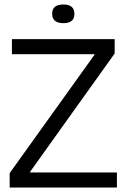

<svg xmlns="http://www.w3.org/2000/svg" viewBox="-20 -834 563 854"><path d="M23 0V-64L400 -590V-593H33V-660H490V-596L114 -70V-67H500V0ZM262 -731Q212 -731 212 -773Q212 -814 262 -814Q311 -814 311 -772Q311 -731 262 -731Z"/></svg>

Font: Bricolage Grotesque 96pt Light
Style: Regular
Weight: 300
Designer: Mathieu Triay
Foundry: Atelier Triay
Version: Version 1.001; ttfautohint (v1.8.4.7-5d5b);gftools[0.9.33.de